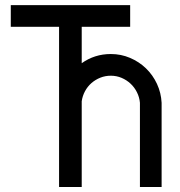

<svg xmlns="http://www.w3.org/2000/svg" viewBox="-20 -735 708 757"><path d="M493.2 -714.8V-629.4H302.2V-485.8Q353 -522 417 -522Q457 -522 492.7 -506.8Q528.3 -491.7 555.4 -465.6Q582.5 -439.5 598.9 -404.3Q615.2 -369.1 617.2 -329.6V2.4H531.7V-329.6Q529.8 -351.6 520 -371.1Q510.3 -390.6 494.9 -405Q479.5 -419.4 459.5 -428Q439.5 -436.5 417 -436.5Q395 -436.5 375.5 -428.7Q356 -420.9 340.6 -407.5Q325.2 -394 315.2 -375.5Q305.2 -356.9 302.2 -335.9V2.4H212.9V-629.4H22.5V-714.8Z"/></svg>

Font: Proletarsk
Style: Regular
Weight: 400
Designer: Peter Wiegel, original typeface by Carl Albert Fahrenwaldt 1901
Foundry: Peter Wiegel
Version: Version 1.000 2010 initial release